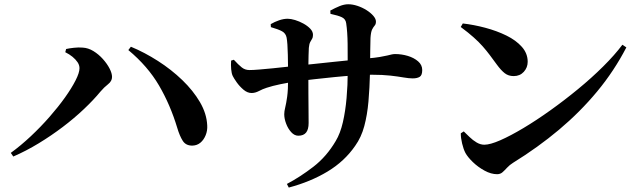

<svg xmlns="http://www.w3.org/2000/svg" viewBox="-20 -813 2990 893"><path d="M283.6 -570.2 287.5 -585.1Q302.6 -588.5 323.9 -590.8Q345.2 -593.2 364.3 -591.6Q390.2 -590.3 414.5 -575.4Q438.8 -560.5 458.5 -538.5Q478.1 -516.5 489.6 -494.3Q501.1 -472.1 501.1 -455.1Q501.1 -435.8 482.6 -421.3Q464.1 -406.9 447.4 -387.2Q415.4 -348.3 370.7 -306Q326.1 -263.6 272.3 -222.8Q218.5 -182 159.9 -146.4Q101.2 -110.7 41.8 -85L30.2 -101.9Q76.9 -135.9 123.2 -179.3Q169.5 -222.8 210 -269Q250.5 -315.2 281.9 -359.1Q313.2 -403.1 331.4 -438.9Q349.7 -474.7 349.7 -495.7Q349.7 -510.3 340.8 -523.5Q332 -536.7 317.3 -548.8Q302.6 -560.8 283.6 -570.2ZM875.6 -135.8Q844.8 -135 830.1 -157.9Q815.5 -180.7 804.3 -218.6Q772.1 -325.4 719.7 -415.2Q667.3 -504.9 576.9 -580.2L588.8 -595.7Q652.4 -569.3 714.6 -529.5Q776.8 -489.7 827.8 -440.6Q878.7 -391.5 910 -338Q941.2 -284.5 943.8 -230.1Q945.4 -205.6 936.5 -184Q927.7 -162.3 912.2 -149.4Q896.7 -136.5 875.6 -135.8Z M1517 -748.6 1516.3 -763.9Q1538.8 -776.1 1559.8 -784.7Q1580.8 -793.2 1599.8 -793.2Q1619.8 -793.2 1642.3 -785.8Q1664.9 -778.3 1684.5 -766Q1704 -753.7 1716.3 -739.5Q1728.5 -725.2 1728.5 -712.7Q1728.5 -700.5 1722.7 -694.2Q1716.9 -687.8 1710.9 -676.2Q1705 -664.6 1703.2 -636.4Q1702.2 -606.1 1702 -577.1Q1701.7 -548.1 1701.4 -522.6Q1701.1 -497.1 1700.9 -475.1Q1699.1 -403.7 1693.7 -341.1Q1688.2 -278.5 1674.3 -226.5Q1660.4 -174.5 1632 -134.8Q1582.4 -62.7 1503.3 -15.1Q1424.2 32.5 1323.1 59.4L1314.4 42.5Q1376.2 9.9 1437.7 -37.5Q1499.1 -85 1541.3 -156.9Q1562.8 -192.4 1574.7 -244.3Q1586.6 -296.3 1591.9 -356.9Q1597.3 -417.6 1597.3 -479.5Q1597.6 -554.8 1596.8 -609.5Q1596.1 -664.2 1590.2 -704.4Q1587.7 -724.2 1570.6 -732.5Q1553.6 -740.8 1517 -748.6ZM1239.1 -700.8Q1257.4 -711.5 1278.3 -718.7Q1299.2 -725.8 1318 -725.8Q1332.6 -725.8 1352.5 -719.8Q1372.3 -713.8 1391.5 -703.2Q1410.7 -692.5 1423.2 -679.3Q1435.7 -666.1 1435.7 -650.8Q1435.7 -639.3 1431.4 -632.3Q1427.1 -625.4 1422.6 -616.9Q1418.2 -608.5 1416.4 -590.3Q1415.7 -576.9 1415.1 -555.1Q1414.4 -533.3 1414.3 -509.4Q1414.2 -485.5 1414.2 -466.5Q1414.2 -420.5 1414.4 -378.9Q1414.6 -337.2 1415 -302Q1415.4 -266.8 1415.4 -240.9Q1415.4 -210.9 1403.6 -196.4Q1391.8 -181.8 1367.4 -181.8Q1349.3 -181.8 1334.3 -198.4Q1319.3 -215 1310.7 -238.1Q1302 -261.2 1302 -281.7Q1302 -295.1 1306.6 -313.4Q1311.2 -331.6 1315.6 -363Q1320 -394.4 1320 -446.2Q1320 -474.1 1319.6 -503.2Q1319.2 -532.3 1318.7 -558.7Q1318.2 -585.1 1316.7 -605.9Q1315.2 -626.7 1313 -638.2Q1309 -658 1292 -667.4Q1275 -676.8 1239.9 -686.8ZM1054.9 -531.1 1067.6 -535.1Q1088.8 -511.9 1104.2 -499.6Q1119.5 -487.2 1140.4 -487.2Q1156.7 -487.2 1186 -489.6Q1215.3 -491.9 1249.4 -495.4Q1283.4 -498.9 1314 -502.3Q1344.6 -505.7 1363.9 -507.7Q1395.4 -510.7 1440.6 -515.6Q1485.8 -520.6 1533.9 -525.5Q1582 -530.5 1623.2 -534.6Q1664.4 -538.7 1687.2 -541Q1724.2 -544.2 1746.4 -548Q1768.6 -551.7 1781.5 -554.9Q1794.4 -558.1 1802.3 -559.9Q1810.2 -561.6 1817.7 -561.6Q1847.6 -561.6 1876.6 -553Q1905.5 -544.3 1924.7 -527.6Q1943.8 -511 1943.8 -487.3Q1943.8 -462.8 1931.9 -455.6Q1920 -448.4 1899.5 -448.4Q1881.7 -448.4 1856.8 -452.8Q1831.8 -457.2 1796 -461.3Q1760.1 -465.4 1709.6 -465.4Q1674.7 -465.4 1628.8 -462.3Q1582.9 -459.2 1534.7 -454.4Q1486.5 -449.7 1443.5 -444.7Q1400.4 -439.7 1370.9 -436.2Q1323.9 -429.7 1285.3 -421.6Q1246.6 -413.6 1220.6 -404.9Q1201.6 -398.8 1184.3 -389.6Q1166.9 -380.4 1150.2 -380.4Q1130.7 -380.4 1112.4 -395.9Q1094.1 -411.4 1080.7 -430.4Q1067.4 -449.4 1062.4 -459.7Q1056.9 -471.4 1055.2 -490.9Q1053.5 -510.4 1054.9 -531.1Z M2132.5 -703.9Q2183.9 -698 2237.2 -683.8Q2290.5 -669.6 2335.2 -647.7Q2379.9 -625.8 2407.1 -595.2Q2434.3 -564.6 2434.3 -525.7Q2434.3 -498.9 2416.3 -479Q2398.2 -459.1 2369.2 -459.1Q2344.7 -459.1 2327.6 -472.5Q2310.4 -485.8 2291.1 -512.2Q2273.1 -536.8 2257.9 -557.1Q2242.7 -577.4 2225.2 -597.2Q2207.8 -617 2183.5 -638.7Q2159.3 -660.5 2122.9 -687.5ZM2874.8 -604.9 2893.2 -592.5Q2836.6 -483.2 2757.5 -387.7Q2678.4 -292.3 2580.1 -209.7Q2481.8 -127.2 2366 -55.7Q2350.3 -45.9 2339 -33.6Q2327.8 -21.4 2317.5 -12.1Q2307.2 -2.8 2292.1 -2.8Q2263.9 -2.8 2233.6 -19.4Q2203.2 -36 2179.3 -59.1Q2155.4 -82.2 2144.7 -101.7Q2135.5 -119.3 2129.3 -145.6Q2123 -171.8 2123.2 -193L2137 -201.8Q2148.9 -190.3 2164 -175.6Q2179.2 -160.8 2196.9 -150.3Q2214.6 -139.9 2232.5 -139.9Q2259.4 -139.9 2306.8 -160.6Q2354.1 -181.3 2414.4 -217.3Q2474.7 -253.3 2540 -300Q2605.3 -346.6 2668.7 -398.8Q2732.2 -451 2785.6 -504.1Q2839 -557.2 2874.8 -604.9Z"/></svg>

Font: Noto Serif TC
Style: Regular
Weight: 200
Designer: Ryoko NISHIZUKA 西塚涼子 (kana & ideographs); Frank Grießhammer (Latin, Greek & Cyrillic); Wenlong ZHANG 张文龙 (bopomofo); San
Foundry: Adobe
Version: Version 2.001;hotconv 1.1.0;makeotfexe 2.6.0